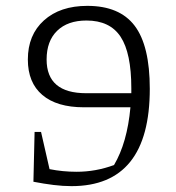

<svg xmlns="http://www.w3.org/2000/svg" viewBox="-20 -628 602 655"><path d="M120 -178 149 -51Q194 -42 241 -42Q307 -42 369 -65Q414 -141 425 -262H266Q174 -262 124.5 -304Q75 -346 75 -425Q75 -509 130 -558.5Q185 -608 278 -608Q388 -608 439.5 -540Q491 -472 491 -325Q491 7 224 7Q195 7 162.5 3Q130 -1 94 -8L98 -178ZM274 -310H428Q428 -318 428 -327Q428 -447 391.5 -502.5Q355 -558 275 -558Q211 -558 175 -523Q139 -488 139 -425Q139 -310 274 -310Z"/></svg>

Font: Piazzolla Light
Style: Regular
Weight: 300
Designer: Juan Pablo del Peral
Foundry: Huerta Tipografica
Version: Version 1.330